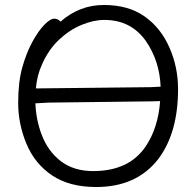

<svg xmlns="http://www.w3.org/2000/svg" viewBox="-20 -733 785 771"><path d="M122 -318Q125 -251 147 -193Q172 -126 224 -86Q276 -46 354 -46Q498 -46 565 -145Q615 -219 623 -327Q603 -327 587 -326L175 -321Q145 -319 122 -318ZM625 -385Q621 -488 566 -568Q506 -653 399 -653Q356 -653 307.5 -633Q259 -613 217 -573.5Q175 -534 149 -475Q129 -432 124 -378H129L586 -383Q588 -383 625 -385ZM223 -646Q299 -713 397 -713Q495 -713 560 -667.5Q625 -622 660 -543Q695 -464 695 -375Q695 -200 616 -95Q529 18 366 18Q259 18 189.5 -28.5Q120 -75 86.5 -155Q53 -235 53 -319.5Q53 -404 69.5 -462.5Q86 -521 110 -565Q134 -609 158 -633.5Q182 -658 197.5 -658Q213 -658 223 -646Z"/></svg>

Font: Moon Stars Kai T
Style: Regular
Weight: 400
Designer: GuiWonder
Version: Version 1.101